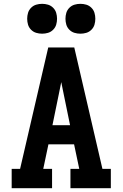

<svg xmlns="http://www.w3.org/2000/svg" viewBox="-20 -983 640 1003"><path d="M41 0V-101H85L232 -735H368L515 -101H559V0H348V-101H394L367 -229H233L206 -101H252V0ZM346 -329 313 -490Q310 -506 306.5 -522Q303 -538 300 -554Q297 -538 293.5 -522Q290 -506 287 -490L254 -329ZM400 -807Q384 -807 369 -811.5Q354 -816 342.5 -827.5Q331 -839 326.5 -854Q322 -869 322 -885Q322 -901 326.5 -916Q331 -931 342.5 -942.5Q354 -954 369 -958.5Q384 -963 400 -963Q416 -963 431 -958.5Q446 -954 457.5 -942.5Q469 -931 473.5 -916Q478 -901 478 -885Q478 -869 473.5 -854Q469 -839 457.5 -827.5Q446 -816 431 -811.5Q416 -807 400 -807ZM200 -807Q184 -807 169 -811.5Q154 -816 142.5 -827.5Q131 -839 126.5 -854Q122 -869 122 -885Q122 -901 126.5 -916Q131 -931 142.5 -942.5Q154 -954 169 -958.5Q184 -963 200 -963Q216 -963 231 -958.5Q246 -954 257.5 -942.5Q269 -931 273.5 -916Q278 -901 278 -885Q278 -869 273.5 -854Q269 -839 257.5 -827.5Q246 -816 231 -811.5Q216 -807 200 -807Z"/></svg>

Font: Iosevka Slab Extended
Style: Bold
Weight: 700
Width: 7
Monospace: yes
Designer: Belleve Invis
Foundry: Belleve Invis
Version: Version 11.1.0; ttfautohint (v1.8.3)